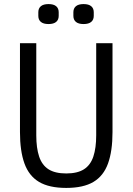

<svg xmlns="http://www.w3.org/2000/svg" viewBox="-20 -910 651 942"><path d="M78 -698H158V-246Q158 -184 172 -142Q186 -100 218 -79.5Q250 -59 305 -59Q360 -59 392 -79.5Q424 -100 438 -142Q452 -184 452 -246V-698H532V-262Q532 -169 510 -108Q488 -47 438.5 -17.5Q389 12 305 12Q221 12 171.5 -17.5Q122 -47 100 -108Q78 -169 78 -262ZM218 -792Q193 -792 180.5 -802.5Q168 -813 168 -832V-850Q168 -869 180.5 -879.5Q193 -890 218 -890Q243 -890 255.5 -879.5Q268 -869 268 -850V-832Q268 -813 255.5 -802.5Q243 -792 218 -792ZM390 -792Q365 -792 352.5 -802.5Q340 -813 340 -832V-850Q340 -869 352.5 -879.5Q365 -890 390 -890Q415 -890 427.5 -879.5Q440 -869 440 -850V-832Q440 -813 427.5 -802.5Q415 -792 390 -792Z"/></svg>

Font: IBM Plex Sans Condensed
Style: Regular
Weight: 400
Width: 3
Designer: Mike Abbink, Paul van der Laan, Pieter van Rosmalen
Foundry: Bold Monday
Version: Version 3.201